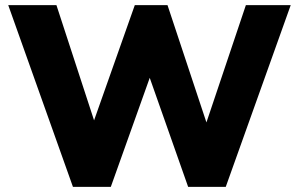

<svg xmlns="http://www.w3.org/2000/svg" viewBox="-20 -725 1161 745"><path d="M934 -705H1108L856 0H710L561 -423L410 0H263L12 -705H199L345 -258L503 -705H630L781 -250Z"/></svg>

Font: wassup Sans
Style: Black
Weight: 900
Version: Version 2.001